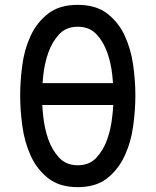

<svg xmlns="http://www.w3.org/2000/svg" viewBox="-20 -760 640 790"><path d="M300 10Q225 10 178.5 -26.5Q132 -63 106.5 -119Q81 -175 72 -241Q63 -307 63 -367Q63 -425 71.5 -490.5Q80 -556 105.5 -611.5Q131 -667 177.5 -703.5Q224 -740 300 -740Q375 -740 421.5 -704Q468 -668 493.5 -612.5Q519 -557 528 -492Q537 -427 537 -368Q537 -308 528 -241.5Q519 -175 493 -119Q467 -63 421 -26.5Q375 10 300 10ZM300 -80Q348 -80 377 -111.5Q406 -143 421.5 -187.5Q437 -232 442 -282Q445 -306 446 -328H154Q155 -306 158 -281Q163 -232 178.5 -187.5Q194 -143 223 -111.5Q252 -80 300 -80ZM445 -418Q444 -433 442 -451Q437 -499 421.5 -543.5Q406 -588 377 -619Q348 -650 300 -650Q252 -650 223 -618.5Q194 -587 178.5 -542.5Q163 -498 158 -450Q156 -433 155 -418Z"/></svg>

Font: Maple Mono NL
Style: Regular
Weight: 400
Monospace: yes
Designer: subframe7536
Version: Version 7.000